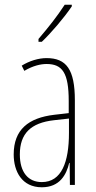

<svg xmlns="http://www.w3.org/2000/svg" viewBox="-20 -783 406 813"><path d="M284 -756V-763H254C220 -711 188 -671 143 -618V-606H157C196 -643 251 -707 284 -756ZM177 -537C143 -537 104 -525 72 -505L83 -483C120 -505 153 -512 177 -512C244 -512 271 -475 271 -355V-304L210 -297C100 -284 38 -234 38 -129C38 -57 73 10 157 10C233 10 261 -43 273 -93H275L276 0H297V-358C297 -489 261 -537 177 -537ZM209 -274 272 -281V-220C272 -97 241 -12 157 -12C99 -12 64 -54 64 -129C64 -217 110 -263 209 -274Z"/></svg>

Font: Noto Sans Khmer UI ExtraCondensed Thin
Style: Regular
Weight: 100
Width: 2
Designer: Danh Hong and the Monotype Design Team
Foundry: Monotype Imaging Inc.
Version: Version 2.002